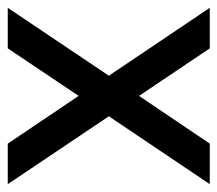

<svg xmlns="http://www.w3.org/2000/svg" viewBox="-64 -510 563 497"><g transform="rotate(-90 217.5 -261.5)"><path d="M445.8 -522.9 270 -261.2 445.8 0H340.8L217.8 -183.1L94.2 0H-10.7L165 -261.2L-10.7 -522.9H94.2L217.8 -339.4L340.8 -522.9Z"/></g></svg>

Font: Qaz
Style: Regular
Weight: 400
Designer: GGBotNet
Foundry: f0n7
Version: 0.70